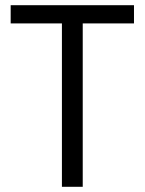

<svg xmlns="http://www.w3.org/2000/svg" viewBox="-20 -718 556 738"><path d="M495 -628H298V0H218V-628H21V-698H495Z"/></svg>

Font: IBM Plex Sans Condensed
Style: Regular
Weight: 400
Width: 3
Designer: Mike Abbink, Paul van der Laan, Pieter van Rosmalen
Foundry: Bold Monday
Version: Version 3.201